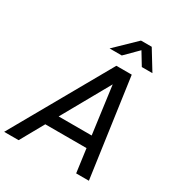

<svg xmlns="http://www.w3.org/2000/svg" viewBox="-245 -1108 1168 1254"><g transform="rotate(30 339.0 -481.5)"><path d="M83 0H-26L393 -740H509L613 0H517L493 -177H182ZM433 -623 232 -265H481ZM390 -816H298L450 -963H531L621 -816H541L484 -910Z"/></g></svg>

Font: Be Vietnam Pro Variable Thin
Style: Italic
Weight: 100
Italic angle: -12°
Designer: Lam Bao, Tony Le, Vietanh Nguyen
Foundry: Yellow Type Foundry
Version: Version 1.002